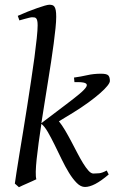

<svg xmlns="http://www.w3.org/2000/svg" viewBox="-20 -762 479 802"><path d="M214.8 -691.9Q214.8 -672.9 211.9 -644.3Q209 -615.7 204.3 -580.1Q199.7 -544.4 193.4 -503.7Q187 -462.9 180.2 -419.9Q173.3 -377 166.3 -333Q159.2 -289.1 152.8 -247.6L257.8 -327.1Q291.5 -352.5 313 -370.6Q334.5 -388.7 340.6 -399.7Q346.7 -410.6 335.2 -415.3Q323.7 -419.9 291 -418.9L289.1 -438Q317.9 -441.9 344.5 -448Q371.1 -454.1 401.9 -454.1Q425.3 -454.1 432.1 -447.3Q439 -440.4 439 -423.8Q439 -416.5 428.5 -403.3Q418 -390.1 397.7 -372.3Q377.4 -354.5 348.6 -333.5Q319.8 -312.5 283.2 -290L226.1 -255.4Q238.8 -239.7 252 -217.5Q265.1 -195.3 277.8 -171.1Q290.5 -147 303 -123Q315.4 -99.1 327.1 -80.1Q338.9 -61 349.6 -49.1Q360.4 -37.1 370.1 -37.1Q381.3 -37.1 394.3 -38.3Q407.2 -39.6 425.8 -49.8L434.1 -33.2Q401.9 -5.9 377.7 6.6Q353.5 19 335 19Q317.4 19 300.8 2.4Q284.2 -14.2 268.3 -40Q252.4 -65.9 237.3 -97.2Q222.2 -128.4 207.8 -157.7Q193.4 -187 179.7 -210.7Q166 -234.4 152.8 -244.6Q146.5 -203.1 141.4 -165.5Q136.2 -127.9 133.1 -97.4Q129.9 -66.9 129.4 -45.2Q128.9 -23.4 131.8 -13.2Q125 -9.8 115 -5.4Q105 -1 94.7 3.7Q84.5 8.3 74.7 12.5Q64.9 16.6 59.1 20L42 4.9Q43.9 -9.3 48.8 -41.3Q53.7 -73.2 60.8 -116.5Q67.9 -159.7 76.4 -211.4Q85 -263.2 93.3 -316.9Q101.6 -370.6 109.6 -423.3Q117.7 -476.1 123.8 -521.5Q129.9 -566.9 133.5 -602.1Q137.2 -637.2 137.2 -655.8Q137.2 -668 135.7 -674.8Q134.3 -681.6 131.3 -685.1Q128.4 -688.5 124 -689.2Q119.6 -689.9 113.8 -689.9Q109.9 -689.9 101.1 -687.7Q92.3 -685.5 83.5 -683.1Q73.2 -680.2 61 -676.8L54.2 -695.8Q74.7 -705.1 95.7 -713.4Q116.7 -721.7 134.8 -728Q152.8 -734.4 166.5 -738.3Q180.2 -742.2 186 -742.2Q192.9 -742.2 198.2 -740.7Q203.6 -739.3 207.3 -734.1Q210.9 -729 212.9 -719Q214.8 -709 214.8 -691.9Z"/></svg>

Font: Gentium Plus Phon
Style: Italic
Weight: 400
Italic angle: -8°
Designer: J. Victor Gaultney, Annie Olsen, Iska Routamaa, Becca Hirsbrunner
Foundry: SIL International
Version: Version 5.000